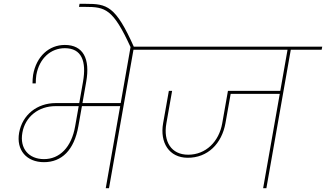

<svg xmlns="http://www.w3.org/2000/svg" viewBox="-20 -984 1705 1004"><path d="M210 -136C302 -136 368 -198 390 -325L431 -557C452 -677 415 -749 319 -749C237 -749 170 -690 153 -592C151 -578 150 -563 150 -548H167C167 -564 168 -578 170 -592C186 -681 247 -732 319 -732C407 -732 433 -664 414 -556L373 -324C354 -214 292 -152 210 -152C131 -152 82 -207 97 -290C112 -375 183 -429 270 -429H619L621 -445H272C174 -445 97 -384 80 -290C64 -199 119 -136 210 -136ZM550 0 678 -724H840L842 -740H663L533 0Z M681 -737C584 -955 539 -964 428 -964H396L393 -948H425C531 -948 571 -938 663 -737Z M960 -159C1067 -158 1140 -234 1159 -340L1189 -509H1172L1142 -339C1125 -243 1056 -175 964 -175C876 -175 833 -243 850 -339L880 -509H863L833 -340C815 -237 865 -160 960 -159ZM1451 -493 1454 -509H1182L1179 -493ZM1373 0 1502 -732H1485L1356 0ZM1662 -724 1665 -740H772L769 -724Z"/></svg>

Font: Poppins Devanagari Thin
Style: Italic
Weight: 100
Italic angle: -10°
Designer: Ninad Kale (Devanagari), Jonny Pinhorn (Latin)
Foundry: Indian Type Foundry
Version: 4.005